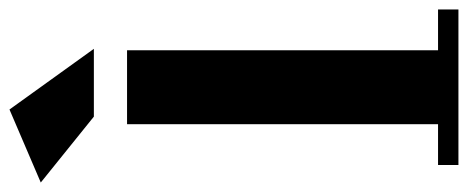

<svg xmlns="http://www.w3.org/2000/svg" viewBox="-348 -676 987 405"><g transform="rotate(-90 145.5 -473.5)"><path d="M328 -43V0H0V-43H86V-699H242V-43ZM245 -769H102L-37 -881L117 -947Z"/></g></svg>

Font: Montserrat Subrayada
Style: Bold
Weight: 700
Version: Version 2.001